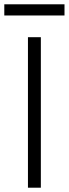

<svg xmlns="http://www.w3.org/2000/svg" viewBox="-39 -873 320 893"><path d="M151 -700V0H91V-700ZM261 -853V-801H-19V-853Z"/></svg>

Font: Pathway Extreme 28pt ExtraLight
Style: Regular
Weight: 250
Designer: Eduardo Rodriguez Tunni
Foundry: Eduardo Rodriguez Tunni
Version: Version 1.001;gftools[0.9.26]